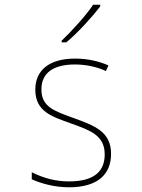

<svg xmlns="http://www.w3.org/2000/svg" viewBox="-20 -786 603 816"><path d="M242 -613V-606H262C313 -649 371 -713 406 -759V-766H376C346 -721 287 -656 242 -613ZM273 10C395 10 452 -45 452 -132C452 -227 382 -252 291 -285C212 -314 156 -331 156 -406C156 -478 209 -512 299 -512C346 -512 395 -501 430 -484L441 -508C402 -525 354 -537 299 -537C190 -537 130 -488 130 -405C130 -311 202 -290 283 -261C363 -232 425 -211 425 -130C425 -59 382 -15 273 -15C217 -15 164 -29 115 -54V-24C150 -8 209 10 273 10Z"/></svg>

Font: Noto Sans Mono SemiCondensed Thin
Style: Regular
Weight: 100
Width: 4
Designer: Monotype Design Team
Foundry: Monotype Imaging Inc.
Version: Version 2.014